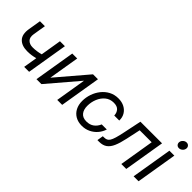

<svg xmlns="http://www.w3.org/2000/svg" viewBox="62 -1498 2280 2280"><g transform="rotate(45 1201.5 -358.5)"><path d="M248.5 -156.2Q155.8 -156.2 108.4 -206.3Q61 -256.3 77.6 -356.4L104 -515.6H187L160.6 -356.4Q150.4 -293.9 180.2 -264.2Q210 -234.4 261.2 -234.4Q298.3 -234.4 331.3 -239.3Q364.3 -244.1 396.5 -252.9L439.9 -515.6H522.9L437.5 0H354.5L383.3 -174.3Q352.5 -166 319.8 -161.1Q287.1 -156.2 248.5 -156.2Z M992.7 0H909.7L973.1 -384.3H971.7L644 0H561L646.5 -515.6H729.5L665.5 -130.9H667L995.1 -515.6H1078.1Z M1332 11.7Q1269.5 11.7 1223.4 -14.9Q1177.2 -41.5 1152.3 -89.4Q1127.4 -137.2 1127.4 -200.7Q1127.4 -261.2 1147.2 -319.3Q1167 -377.4 1204.3 -424.6Q1241.7 -471.7 1293.9 -499.5Q1346.2 -527.3 1411.1 -527.3Q1469.7 -527.3 1513.7 -504.2Q1557.6 -481 1581.5 -440.4Q1605.5 -399.9 1603.5 -347.7H1519.5Q1518.1 -393.1 1491.9 -422.6Q1465.8 -452.1 1408.7 -452.1Q1346.2 -452.1 1302 -415.8Q1257.8 -379.4 1234.6 -322.3Q1211.4 -265.1 1211.4 -202.6Q1211.4 -138.2 1242.4 -100.8Q1273.4 -63.5 1334.5 -63.5Q1392.6 -63.5 1430.7 -92Q1468.8 -120.6 1488.8 -168H1574.2Q1558.6 -117.2 1523.7 -76.4Q1488.8 -35.6 1439.5 -12Q1390.1 11.7 1332 11.7Z M1584.5 0 1597.2 -78.1H1616.7Q1641.6 -78.1 1659.2 -85.7Q1676.8 -93.3 1690.7 -115Q1704.6 -136.7 1717 -178.5Q1729.5 -220.2 1743.7 -289.1L1791 -515.6H2154.3L2068.8 0H1985.8L2058.1 -437.5H1856.9L1818.4 -257.8Q1799.3 -168.5 1774.7 -111.6Q1750 -54.7 1711.7 -27.3Q1673.3 0 1612.8 0Z M2192.4 0 2277.8 -515.6H2360.8L2275.4 0ZM2335.9 -616.2Q2312.5 -616.2 2298.8 -632.8Q2285.2 -649.4 2288.6 -672.9Q2292.5 -696.3 2311.8 -712.9Q2331.1 -729.5 2354.5 -729.5Q2377.9 -729.5 2391.8 -712.9Q2405.8 -696.3 2401.9 -672.9Q2398.4 -649.4 2378.9 -632.8Q2359.4 -616.2 2335.9 -616.2Z"/></g></svg>

Font: Inter Display
Style: Italic
Weight: 400
Italic angle: -9.39999°
Designer: Rasmus Andersson
Foundry: rsms
Version: Version 4.000;git-a52131595